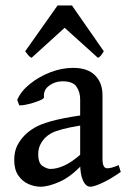

<svg xmlns="http://www.w3.org/2000/svg" viewBox="-20 -685 477 718"><path d="M431.6 -42Q393.6 -15.6 362.8 -1.2Q332 13.2 317.9 13.2Q300.8 13.2 290.3 -10Q279.8 -33.2 279.8 -73.2V-312.5Q279.8 -341.8 265.4 -361.8Q251 -381.8 210.9 -380.9Q185.1 -380.4 163.3 -364.3Q141.6 -348.1 144.5 -321.3Q145 -316.9 133.1 -311.3Q121.1 -305.7 104.2 -300.5Q87.4 -295.4 72.5 -292.7Q57.6 -290 51.8 -291.5L44.4 -311.5Q58.1 -343.8 91.6 -370.8Q125 -397.9 168 -414.6Q210.9 -431.2 253.4 -431.2Q307.6 -431.2 335.4 -403.3Q363.3 -375.5 363.3 -329.1V-90.3Q363.3 -55.7 380.9 -55.7Q387.7 -55.7 397 -57.9Q406.2 -60.1 423.8 -67.4ZM284.2 -216.3Q237.8 -208.5 211.7 -201.4Q185.5 -194.3 171.9 -186.8Q158.2 -179.2 148.9 -169.9Q137.2 -157.7 130.1 -142.8Q123 -127.9 123 -107.9Q123 -74.2 139.9 -63.7Q156.7 -53.2 168.5 -53.2Q192.4 -53.2 220.5 -65.9Q248.5 -78.6 284.2 -109.9L287.6 -69.8Q245.6 -24.4 203.6 -5.6Q161.6 13.2 131.3 13.2Q108.4 13.2 85.7 2.9Q63 -7.3 48.1 -29.3Q33.2 -51.3 33.2 -86.4Q33.2 -118.7 44.7 -140.9Q56.2 -163.1 72.8 -179.7Q87.4 -194.3 108.9 -207.3Q130.4 -220.2 171.1 -231.7Q211.9 -243.2 284.2 -253.9ZM368.2 -493.2Q362.8 -484.9 358.4 -478.5Q354 -472.2 346.2 -468.8L221.7 -581.1L98.1 -468.8Q90.8 -472.2 85.7 -478.5Q80.6 -484.9 74.2 -493.2L195.3 -664.6H249Z"/></svg>

Font: Dai Banna SIL
Style: Regular
Weight: 400
Designer: Victor Gaultney
Foundry: SIL International
Version: Version 4.000